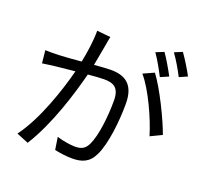

<svg xmlns="http://www.w3.org/2000/svg" viewBox="-146 -1016 1292 1221"><g transform="rotate(20 500.0 -405.5)"><path d="M768 -661 695 -628C766 -546 844 -372 874 -269L951 -306C918 -399 830 -580 768 -661ZM780 -806 726 -784C753 -746 787 -685 807 -645L862 -669C841 -709 805 -771 780 -806ZM890 -846 837 -824C865 -786 898 -729 920 -686L974 -710C955 -747 916 -810 890 -846ZM64 -557 73 -471C98 -475 140 -480 163 -483L290 -496C256 -362 181 -134 79 2L160 35C266 -134 334 -361 371 -504C414 -508 454 -511 478 -511C542 -511 584 -494 584 -403C584 -295 569 -164 537 -97C517 -53 486 -45 449 -45C421 -45 369 -53 327 -66L340 18C372 25 419 32 458 32C522 32 572 16 604 -51C645 -134 662 -293 662 -412C662 -548 589 -582 499 -582C475 -582 434 -579 387 -575L413 -717C416 -737 420 -758 424 -777L332 -786C332 -718 321 -640 306 -568C245 -563 187 -558 154 -557C122 -556 96 -556 64 -557Z"/></g></svg>

Font: ChiuKong Gothic CL
Style: Regular
Weight: 400
Designer: Ryoko NISHIZUKA 西塚涼子 (kana, bopomofo & ideographs); Paul D. Hunt (Latin, Greek & Cyrillic); Sandoll Communications 산돌커뮤니
Foundry: Adobe
Version: Version 1.300